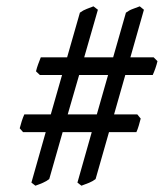

<svg xmlns="http://www.w3.org/2000/svg" viewBox="-20 -651 519 609"><path d="M194.8 -288.1H287.1L322.8 -413.1H231ZM393.6 -469.2H467.3L479.5 -457Q477.1 -446.3 472.7 -433.8Q468.3 -421.4 464.4 -413.1H377.4L341.8 -288.1H415.5L426.3 -274.9Q423.8 -265.1 420.2 -252.7Q416.5 -240.2 412.6 -231.9H325.7L283.2 -83Q274.4 -76.2 262.7 -71.3Q251 -66.4 238.3 -62L225.6 -71.8L271 -231.9H178.7L136.2 -83Q127.4 -76.2 116.2 -71.3Q105 -66.4 92.3 -62L79.6 -71.8L125 -231.9H53.2L42.5 -244.1Q44.9 -253.9 48.8 -266.1Q52.7 -278.3 57.1 -288.1H141.1L176.8 -413.1H106.4L94.2 -424.8Q96.7 -435.5 101.1 -447.5Q105.5 -459.5 109.4 -469.2H192.9L233.4 -610.8Q244.1 -618.7 254.9 -622.6Q265.6 -626.5 276.4 -630.9L290.5 -620.1L247.1 -469.2H338.9L379.4 -610.8Q390.1 -618.7 401.1 -622.6Q412.1 -626.5 423.3 -630.9L436.5 -620.1Z"/></svg>

Font: Gentium Plus Am
Style: Regular
Weight: 400
Designer: J. Victor Gaultney, Annie Olsen, Iska Routamaa, Becca Hirsbrunner
Foundry: SIL International
Version: Version 5.000